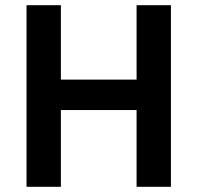

<svg xmlns="http://www.w3.org/2000/svg" viewBox="-20 -718 759 738"><path d="M505 -295H214V0H82V-698H214V-412H505V-698H637V0H505Z"/></svg>

Font: IBM Plex Sans Arabic SemiBold
Style: Regular
Weight: 600
Designer: Mike Abbink, Paul van der Laan, Pieter van Rosmalen, Wael Morcos, Khajak Apelian
Foundry: Bold Monday
Version: Version 1.1